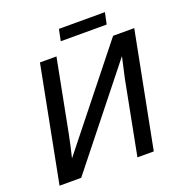

<svg xmlns="http://www.w3.org/2000/svg" viewBox="-146 -953 1014 1078"><g transform="rotate(-20 361.5 -414.5)"><path d="M604.5 -564 155.8 0H26.4L159.7 -688H258.3L174.3 -253.9Q168 -221.7 160.4 -188.2Q152.8 -154.8 144.5 -120.1L596.7 -688H723.1L589.4 0H491.7L576.7 -439.9ZM599.1 -828.6 584.5 -759.8H310.1L324.2 -828.6Z"/></g></svg>

Font: Arimo Medium
Style: Italic
Weight: 500
Italic angle: -12°
Designer: Steve Matteson
Foundry: Monotype Imaging Inc.
Version: Version 1.33